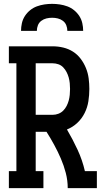

<svg xmlns="http://www.w3.org/2000/svg" viewBox="-20 -975 540 995"><path d="M26 0V-88H65V-647H26V-735H253Q281 -735 308 -728.5Q335 -722 358 -707.5Q381 -693 398 -670.5Q415 -648 425.5 -622Q436 -596 439.5 -568.5Q443 -541 443 -514Q443 -482 438 -450Q433 -418 418.5 -389Q404 -360 380.5 -338Q357 -316 327 -304Q357 -253 382 -199Q407 -145 420 -88H482V0H331Q331 -40 321 -78.5Q311 -117 295.5 -153Q280 -189 261 -224Q242 -259 221 -292H165V-88H205V0ZM165 -380H253Q268 -380 282.5 -385.5Q297 -391 307.5 -401.5Q318 -412 325 -425.5Q332 -439 336 -453.5Q340 -468 341.5 -483.5Q343 -499 343 -514Q343 -529 341.5 -544Q340 -559 336 -573.5Q332 -588 325 -601.5Q318 -615 307.5 -626Q297 -637 282.5 -642Q268 -647 253 -647H165ZM89 -815Q89 -835 93.5 -855Q98 -875 109 -892Q120 -909 136 -922Q152 -935 171 -942Q190 -949 210 -952Q230 -955 250 -955Q270 -955 290 -952Q310 -949 329 -942Q348 -935 364 -922Q380 -909 391 -892Q402 -875 406.5 -855Q411 -835 411 -815H329Q329 -830 323.5 -844Q318 -858 306 -867Q294 -876 279.5 -879.5Q265 -883 250 -883Q235 -883 220.5 -879.5Q206 -876 194 -867Q182 -858 176.5 -844Q171 -830 171 -815Z"/></svg>

Font: Iosevka Curly Slab Semibold
Style: Regular
Weight: 600
Monospace: yes
Designer: Belleve Invis
Foundry: Belleve Invis
Version: Version 22.1.2; ttfautohint (v1.8.4)